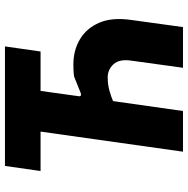

<svg xmlns="http://www.w3.org/2000/svg" viewBox="-12 -728 740 755"><g transform="rotate(-90 357.5 -350.0)"><path d="M139 0 218 -560H63L83 -700H553L533 -560H378L357 -409V-411Q356 -403 360.5 -401.5Q365 -400 372 -403L434 -428Q447 -430 459.5 -430.5Q472 -431 482 -431Q537 -431 580.5 -405.5Q624 -380 646 -329.5Q668 -279 657 -203L629 0H469L497 -203Q504 -250 483 -273Q462 -296 431 -296Q403 -296 378.5 -289Q354 -282 338 -275L299 0Z"/></g></svg>

Font: Finlandica
Style: Bold Italic
Weight: 700
Italic angle: -8°
Designer: Niklas Ekholm, Juho Hiilivirta, Jaakko Suomalainen
Foundry: Helsinki Type Studio
Version: Version 1.064; ttfautohint (v1.8.4.7-5d5b)